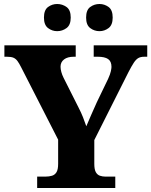

<svg xmlns="http://www.w3.org/2000/svg" viewBox="-20 -941 758 961"><path d="M166 0V-57H207Q226 -57 240.5 -61.5Q255 -66 263 -79.5Q271 -93 271 -121V-242L86 -604Q76 -624 67.5 -635.5Q59 -647 47.5 -652Q36 -657 15 -657H2V-714H359V-657H349Q318 -657 300.5 -643.5Q283 -630 283 -607Q283 -595 287 -580.5Q291 -566 298 -552L372 -405Q387 -376 395.5 -354Q404 -332 412 -309Q423 -335 436.5 -366Q450 -397 465 -430L521 -546Q532 -570 535 -585Q538 -600 538 -606Q538 -634 521 -645.5Q504 -657 470 -657H449V-714H717V-657H702Q684 -657 672.5 -650.5Q661 -644 650 -627.5Q639 -611 623 -580L452 -240V-121Q452 -93 459.5 -79.5Q467 -66 480 -61.5Q493 -57 508 -57H557V0ZM478 -785Q452 -785 431.5 -800.5Q411 -816 411 -853Q411 -891 431.5 -906Q452 -921 478 -921Q503 -921 523.5 -906Q544 -891 544 -853Q544 -816 523.5 -800.5Q503 -785 478 -785ZM266 -785Q241 -785 220.5 -800.5Q200 -816 200 -853Q200 -891 220.5 -906Q241 -921 266 -921Q292 -921 313 -906Q334 -891 334 -853Q334 -816 313 -800.5Q292 -785 266 -785Z"/></svg>

Font: Noto Serif Tibetan ExtraBold
Style: Regular
Weight: 800
Version: Version 2.103